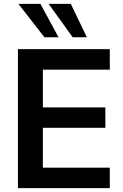

<svg xmlns="http://www.w3.org/2000/svg" viewBox="-20 -973 638 993"><path d="M547.9 0V-106H201.7V-312H524.9V-417.5H201.7V-612.8H547.9V-718.8H72.8V0ZM429.2 -780.3 346.2 -953.1H231.4L356 -780.3ZM282.7 -780.3 189 -953.1H75.2L209.5 -780.3Z"/></svg>

Font: Winston SemiBold
Style: Regular
Weight: 600
Designer: Vernon Adams, Kim Jin-seong, David Berlow, Cristiano Sobral
Foundry: The Winston Project Authors
Version: Version 3.004